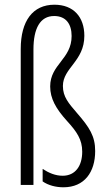

<svg xmlns="http://www.w3.org/2000/svg" viewBox="-20 -785 456 815"><path d="M338 -633C338 -713 292 -765 211 -765C119 -765 68 -696 68 -577V0H122V-575C122 -664 150 -717 210 -717C260 -717 284 -683 284 -632C284 -534 193 -512 193 -418C193 -367 217 -324 264 -272C306 -226 329 -193 329 -141C329 -81 300 -39 246 -39C215 -39 187 -51 161 -68V-15C185 2 218 10 249 10C339 10 384 -55 384 -144C384 -207 360 -244 307 -305C271 -347 247 -374 247 -420C247 -497 338 -525 338 -633Z"/></svg>

Font: Noto Sans Kannada ExtraCondensed Light
Style: Regular
Weight: 300
Width: 2
Designer: Jelle Bosma - Monotype Design Team
Foundry: Monotype Imaging Inc.
Version: Version 2.005